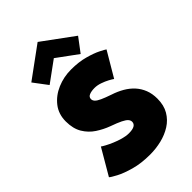

<svg xmlns="http://www.w3.org/2000/svg" viewBox="-275 -1023 1131 1131"><g transform="rotate(-45 291.0 -457.0)"><path d="M297 -672Q361 -672 410.8 -658.2Q460.5 -644.5 491.2 -629Q522 -613.5 529 -608L437.5 -453Q429.5 -459 409.8 -469.8Q390 -480.5 365.5 -489Q341 -497.5 318.5 -497.5Q292 -497.5 274.5 -490.2Q257 -483 257 -465.5Q257 -453.5 266.5 -443.5Q276 -433.5 298.8 -423Q321.5 -412.5 361 -399Q399.5 -386.5 431.5 -368Q463.5 -349.5 486.8 -324Q510 -298.5 523 -265.5Q536 -232.5 536 -191Q536 -136 513.2 -97.2Q490.5 -58.5 452.5 -34.5Q414.5 -10.5 367.8 0.8Q321 12 273 12Q199.5 12 142.2 -4Q85 -20 49.8 -38.8Q14.5 -57.5 6.5 -65.5L101 -227Q106.5 -222.5 124.8 -212.5Q143 -202.5 168.8 -191.5Q194.5 -180.5 222 -172.8Q249.5 -165 273 -165Q304.5 -165 319.5 -174Q334.5 -183 334.5 -200Q334.5 -212 325.2 -222.5Q316 -233 292.2 -244.8Q268.5 -256.5 225 -272Q183 -287.5 145 -312.5Q107 -337.5 83 -377.5Q59 -417.5 59 -477.5Q59 -538.5 93 -582Q127 -625.5 181.5 -648.8Q236 -672 297 -672ZM143.5 -696.5 78 -783.5 273 -926 467.5 -783.5 402 -696.5 273 -791Z"/></g></svg>

Font: League Spartan Thin Black
Style: Regular
Weight: 900
Version: Version 2.002